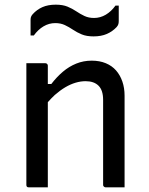

<svg xmlns="http://www.w3.org/2000/svg" viewBox="-20 -803 640 823"><path d="M514 0H433Q430 0 427.5 -1.5Q425 -3 423.5 -5Q422 -7 422 -11V-375Q422 -416 402.5 -435.5Q383 -455 347 -455Q326 -455 304 -448.5Q282 -442 260 -429Q238 -416 215 -396Q200 -382 185 -365V0H104Q101 0 99 -0.5Q97 -1 95.5 -2.5Q94 -4 93.5 -6Q93 -8 93 -11V-532H174Q178 -532 180 -530.5Q182 -529 183.5 -527Q185 -525 185 -521V-443H200Q223 -473 249.5 -495.5Q276 -518 307 -530.5Q338 -543 373 -543Q407 -543 433.5 -532Q460 -521 477.5 -501Q495 -481 504.5 -453.5Q514 -426 514 -393ZM383 -726Q410 -726 433.5 -740Q457 -754 475 -779H489V-713Q489 -706 487.5 -700Q486 -694 480 -687Q462 -668 438 -657.5Q414 -647 381 -647Q351 -647 330.5 -655.5Q310 -664 293 -675.5Q276 -687 258 -695.5Q240 -704 217 -704Q190 -704 166.5 -690Q143 -676 125 -651H111V-717Q111 -724 112.5 -729.5Q114 -735 120 -742Q138 -762 162 -772.5Q186 -783 219 -783Q249 -783 269.5 -774.5Q290 -766 307 -754.5Q324 -743 342 -734.5Q360 -726 383 -726Z"/></svg>

Font: Code D OnePiece
Style: Regular
Weight: 400
Version: Version 1.085; ttfautohint (v1.8.4.7-5d5b);Nerd Fonts 3.0.2